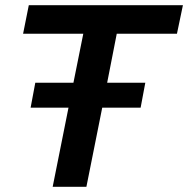

<svg xmlns="http://www.w3.org/2000/svg" viewBox="-20 -720 725 740"><path d="M183 0 244 -305H98L116 -401H263L301 -590H69L91 -700H685L662 -590H430L393 -401H540L522 -305H374L313 0Z"/></svg>

Font: Montserrat SemiBold
Style: Italic
Weight: 600
Italic angle: -11.3°
Designer: Julieta Ulanovsky
Foundry: Julieta Ulanovsky
Version: Version 9.000; ttfautohint (v1.8.4.7-5d5b)